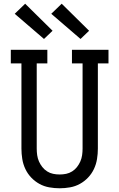

<svg xmlns="http://www.w3.org/2000/svg" viewBox="-20 -1002 640 1030"><path d="M300 8Q272 8 244 3Q216 -2 191.5 -15.5Q167 -29 147.5 -49.5Q128 -70 116 -95.5Q104 -121 99.5 -149Q95 -177 95 -205V-662H38V-735H234V-662H177V-205Q177 -187 179.5 -169.5Q182 -152 189 -136Q196 -120 207 -106Q218 -92 233 -82.5Q248 -73 265 -69.5Q282 -66 300 -66Q318 -66 335 -69.5Q352 -73 367 -82.5Q382 -92 393 -106Q404 -120 411 -136Q418 -152 420.5 -169.5Q423 -187 423 -205V-662H366V-735H562V-662H505V-205Q505 -177 500.5 -149Q496 -121 484 -95.5Q472 -70 452.5 -49.5Q433 -29 408.5 -15.5Q384 -2 356 3Q328 8 300 8ZM412 -793 255 -928 311 -982 458 -837ZM216 -793 59 -928 115 -982 262 -837Z"/></svg>

Font: Iosevka Plex Etoile
Style: Regular
Weight: 400
Designer: Belleve Invis
Foundry: Belleve Invis
Version: Version 25.1.1; ttfautohint (v1.8.4)